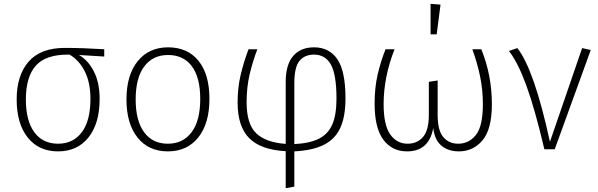

<svg xmlns="http://www.w3.org/2000/svg" viewBox="-20 -779 3121 1002"><path d="M524 -484 392 -492Q441 -464 470.5 -405Q500 -346 500 -263Q500 -135 442 -62Q384 11 283 11Q182 11 124.5 -61.5Q67 -134 67 -260Q67 -386 129.5 -457.5Q192 -529 318 -529Q412 -529 524 -522ZM343 -494H338Q219 -495 167 -436.5Q115 -378 115 -260Q115 -149 159 -89Q203 -29 283 -29Q362 -29 407 -89Q452 -149 452 -263Q452 -348 422.5 -406.5Q393 -465 343 -494Z M1073 -263Q1073 -135 1015 -62Q957 11 856 11Q755 11 697.5 -61.5Q640 -134 640 -260Q640 -387 698.5 -459.5Q757 -532 857 -532Q959 -532 1016 -461.5Q1073 -391 1073 -263ZM688 -260Q688 -149 732 -89Q776 -29 856 -29Q935 -29 980 -89Q1025 -149 1025 -263Q1025 -375 981 -433.5Q937 -492 857 -492Q778 -492 733 -432.5Q688 -373 688 -260Z M1516 11V195L1471 203V10Q1341 3 1280.5 -58Q1220 -119 1220 -244Q1220 -320 1235.5 -386.5Q1251 -453 1277 -522H1323Q1298 -456 1282.5 -389.5Q1267 -323 1267 -246Q1267 -132 1316.5 -84Q1366 -36 1471 -28V-350Q1471 -442 1510 -487Q1549 -532 1619 -532Q1698 -532 1740.5 -470Q1783 -408 1783 -265Q1783 -172 1756.5 -113Q1730 -54 1671.5 -24Q1613 6 1516 11ZM1736 -265Q1736 -389 1707 -441.5Q1678 -494 1619 -494Q1570 -494 1543 -461.5Q1516 -429 1516 -344V-27Q1596 -31 1644 -55Q1692 -79 1714 -129Q1736 -179 1736 -265Z M2547 -236Q2547 -104 2498 -46.5Q2449 11 2375 11Q2319 11 2283.5 -19Q2248 -49 2241 -111Q2219 11 2104 11Q2026 11 1980.5 -50Q1935 -111 1935 -238Q1935 -321 1950.5 -388.5Q1966 -456 1992 -522H2039Q1982 -376 1982 -236Q1982 -126 2016.5 -77.5Q2051 -29 2107 -29Q2157 -29 2187.5 -64Q2218 -99 2218 -179V-352L2264 -359V-178Q2264 -98 2293.5 -63.5Q2323 -29 2371 -29Q2427 -29 2463.5 -74.5Q2500 -120 2500 -235Q2500 -309 2486 -378Q2472 -447 2445 -522H2492Q2547 -385 2547 -236ZM2279 -755 2259 -600H2227V-759Z M2850 -39 3018 -528 3063 -518 2875 0H2821Q2771 -212 2727 -332.5Q2683 -453 2636 -513L2680 -528Q2768 -416 2850 -39Z"/></svg>

Font: FiraGO ExtraLight
Style: Regular
Weight: 200
Designer: bBox Type
Foundry: bBox Type GmbH
Version: Version 1.001